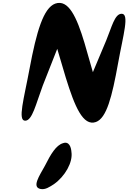

<svg xmlns="http://www.w3.org/2000/svg" viewBox="-20 -861 886 1325"><path d="M290 283C250 355 199 430 259 443C293 450 322 429 352 410C429 356 484 258 473 188C471 155 457 112 415 127C367 141 330 203 290 283ZM184 -387C146 -181 99 -25 155 -28C203 -30 227 -141 275 -270L375 -524L434 -325C496 -125 553 12 642 -19C716 -46 753 -193 795 -425C830 -620 876 -769 818 -766C771 -764 751 -674 713 -582L621 -363L563 -565C509 -745 452 -868 361 -836C280 -806 232 -644 184 -387Z"/></svg>

Font: Venom Sans
Style: BdObl
Weight: 700
Version: Version 1.001